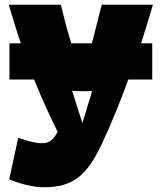

<svg xmlns="http://www.w3.org/2000/svg" viewBox="-20 -576 690 811"><path d="M17 -556C30 -512 50 -445 68 -393H20V-240H124C157 -158 191 -85 223 -20C209 11 190 29 158 29C134 29 109 24 57 6L19 181C63 200 118 215 166 215C293 215 349 161 411 30C451 -55 487 -144 522 -240H623V-393H576C593 -445 609 -500 626 -556H410C395 -504 383 -446 368 -393H281C262 -453 248 -511 237 -556ZM284 -193C284 -190 369 -191 369 -191L328 -56C328 -56 284 -196 284 -193Z"/></svg>

Font: Repo ExtraBlack
Style: Regular
Weight: 400
Designer: Stefan Peev
Foundry: Context Ltd
Version: Version 001.502